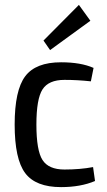

<svg xmlns="http://www.w3.org/2000/svg" viewBox="-20 -754 437 786"><path d="M350 -669 185 -549 158 -588 303 -734ZM230 -499Q311 -499 363 -476L352 -421Q297 -427 244 -427Q179 -427 154 -388Q129 -349 129 -244Q129 -138 154 -99Q179 -60 244 -60Q308 -60 361 -70L369 -13Q310 12 230 12Q126 12 83 -45.5Q40 -103 40 -244Q40 -384 83 -441.5Q126 -499 230 -499Z"/></svg>

Font: exo2condensed_r
Style: Regular
Weight: 400
Width: 3
Designer: Natanael Gama
Version: Version 1.001;PS 001.001;hotconv 1.0.70;makeotf.lib2.5.58329